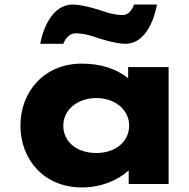

<svg xmlns="http://www.w3.org/2000/svg" viewBox="-20 -807 829 842"><path d="M404 -642C404 -642 482.7 -615 529.9 -615C642.4 -615 668.4 -787 668.4 -787H567.4C567.4 -787 554.4 -741 517.8 -741C474.2 -741 425.8 -760 425.8 -760C425.8 -760 347.2 -787 300 -787C182.6 -787 156.6 -615 156.6 -615H257.6C257.6 -615 273.3 -661 312.1 -661C355.6 -661 404 -642 404 -642ZM69.6 -256C69.6 -406 174.6 -528 338.7 -528C422.2 -528 491.1 -505 542 -464V-513H719.4V0H544.4V-58H542C496 -16 423.4 15 338.7 15C174.6 15 69.6 -106 69.6 -256ZM257.6 -256C257.6 -186 315.7 -136 402.8 -136C486.3 -136 546.4 -186 546.4 -256C546.4 -327 482.7 -377 402.8 -377C321.7 -377 257.6 -327 257.6 -256Z"/></svg>

Font: Hussar
Style: BdSuprExt
Weight: 700
Foundry: Cannot Into Space Fonts
Version: Version 2.00